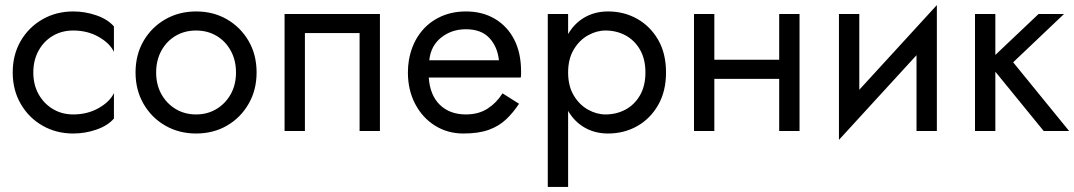

<svg xmlns="http://www.w3.org/2000/svg" viewBox="-20 -515 4224 755"><path d="M111 -230Q111 -182 131.5 -145Q152 -108 187.5 -86.5Q223 -65 268 -65Q324 -65 368 -90Q412 -115 428 -149V-49Q404 -21 359.5 -5.5Q315 10 268 10Q201 10 147 -21Q93 -52 61.5 -106.5Q30 -161 30 -230Q30 -300 61.5 -354Q93 -408 147 -439Q201 -470 268 -470Q315 -470 359.5 -454.5Q404 -439 428 -411V-311Q412 -345 368 -370Q324 -395 268 -395Q223 -395 187.5 -374Q152 -353 131.5 -315.5Q111 -278 111 -230Z M513 -230Q513 -300 544.5 -354Q576 -408 630 -439Q684 -470 751 -470Q819 -470 872.5 -439Q926 -408 957.5 -354Q989 -300 989 -230Q989 -161 957.5 -106.5Q926 -52 872.5 -21Q819 10 751 10Q684 10 630 -21Q576 -52 544.5 -106.5Q513 -161 513 -230ZM594 -230Q594 -182 614.5 -145Q635 -108 670.5 -86.5Q706 -65 751 -65Q796 -65 831.5 -86.5Q867 -108 887.5 -145Q908 -182 908 -230Q908 -278 887.5 -315.5Q867 -353 831.5 -374Q796 -395 751 -395Q706 -395 670.5 -374Q635 -353 614.5 -315.5Q594 -278 594 -230Z M1474 -460V0H1394V-385H1179V0H1099V-460Z M2021 -107Q1998 -72 1970 -45.5Q1942 -19 1902 -4.5Q1862 10 1802 10Q1740 10 1690.5 -21Q1641 -52 1612.5 -106.5Q1584 -161 1584 -230Q1584 -243 1585 -255Q1586 -267 1588 -279Q1598 -336 1628 -379Q1658 -422 1705.5 -446Q1753 -470 1812 -470Q1877 -470 1926 -441Q1975 -412 2002 -359.5Q2029 -307 2029 -234Q2029 -228 2029 -222Q2029 -216 2028 -210H1666Q1671 -140 1710 -102.5Q1749 -65 1812 -65Q1862 -65 1897.5 -88Q1933 -111 1956 -148ZM1812 -400Q1756 -400 1715 -367.5Q1674 -335 1668 -278H1942Q1936 -332 1904 -366Q1872 -400 1812 -400Z M2214 220H2134V-460H2214V-381Q2239 -424 2279.5 -447Q2320 -470 2371 -470Q2434 -470 2485.5 -441Q2537 -412 2568 -358.5Q2599 -305 2599 -230Q2599 -156 2568 -102Q2537 -48 2485.5 -19Q2434 10 2371 10Q2320 10 2279.5 -13Q2239 -36 2214 -79ZM2518 -230Q2518 -283 2496.5 -320Q2475 -357 2439.5 -376Q2404 -395 2361 -395Q2326 -395 2292 -376Q2258 -357 2236 -320Q2214 -283 2214 -230Q2214 -177 2236 -140Q2258 -103 2292 -84Q2326 -65 2361 -65Q2404 -65 2439.5 -84Q2475 -103 2496.5 -140Q2518 -177 2518 -230Z M2709 -460H2789V-280H3044V-460H3124V0H3044V-205H2789V0H2709Z M3359 -460V-162L3664 -495V0H3584V-298L3279 35V-460Z M3814 -460H3894V-299L4064 -460H4164L3964 -270L4184 0H4084L3894 -233V0H3814Z"/></svg>

Font: Jost*
Style: Regular
Weight: 400
Version: Version 3.7